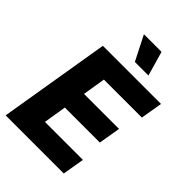

<svg xmlns="http://www.w3.org/2000/svg" viewBox="-273 -1070 1184 1184"><g transform="rotate(45 318.5 -478.5)"><path d="M9.6 0 130.3 -727.3H637.4L613.3 -584.5H282L257.8 -435.4H563.2L539.1 -292.3H233.7L209.5 -142.8H540.8L516.7 0ZM458.5 -796.5H340.2L258.9 -956.7H412.6Z"/></g></svg>

Font: Inter UI Extra Bold
Style: Italic
Weight: 800
Italic angle: 9.39999°
Designer: Rasmus Andersson
Foundry: rsms
Version: 3.2;8d6f07862